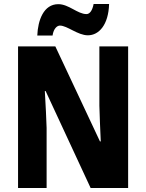

<svg xmlns="http://www.w3.org/2000/svg" viewBox="-20 -948 736 968"><path d="M168 -769H245C250 -804 268 -819 282 -819C319 -819 372 -770 423 -770C479 -770 527 -823 530 -928H452C446 -896 433 -877 416 -877C371 -877 327 -927 274 -927C200 -927 171 -846 168 -769ZM626 0V-714H481V-415C482 -364 485 -310 488 -235H484L259 -714H71V0H215V-303C213 -352 211 -411 206 -489H210L437 0Z"/></svg>

Font: Noto Sans Gurmukhi UI Condensed ExtraBold
Style: Regular
Weight: 800
Width: 3
Designer: Jelle Bosma - Monotype Design Team
Foundry: Monotype Imaging Inc.
Version: Version 2.004